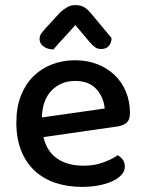

<svg xmlns="http://www.w3.org/2000/svg" viewBox="-20 -718 567 752"><path d="M150 -181Q164 -124 204.5 -96.5Q245 -69 308 -69Q350 -69 385 -82Q420 -95 441 -110Q469 -94 469 -65Q469 -48 456 -33.5Q443 -19 420.5 -8.5Q398 2 367.5 8Q337 14 302 14Q244 14 196.5 -2Q149 -18 115 -50Q81 -82 62.5 -129Q44 -176 44 -238Q44 -298 62 -343.5Q80 -389 111 -419.5Q142 -450 184 -466Q226 -482 274 -482Q322 -482 361.5 -466.5Q401 -451 429.5 -423.5Q458 -396 473.5 -358Q489 -320 489 -275Q489 -250 477 -238.5Q465 -227 442 -223ZM274 -401Q219 -401 182.5 -364Q146 -327 144 -258L390 -293Q386 -338 357 -369.5Q328 -401 274 -401ZM275 -620Q251 -592 230 -570Q209 -548 189 -524Q165 -525 150 -536.5Q135 -548 135 -565Q135 -578 142.5 -588Q150 -598 163 -612L216 -670Q231 -683 244.5 -690.5Q258 -698 275 -698Q294 -698 307.5 -691Q321 -684 337 -665L417 -569Q417 -552 407 -539Q397 -526 376 -526Q362 -526 352.5 -533Q343 -540 333 -551Z"/></svg>

Font: Baloo Thambi 2 Medium
Style: Regular
Weight: 500
Designer: Aadarsh Rajan and Ek Type
Foundry: Ek Type
Version: Version 1.640;hotconv 1.0.111;makeotfexe 2.5.65597; ttfautoh